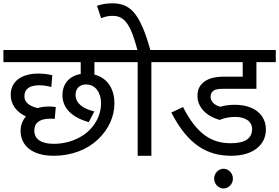

<svg xmlns="http://www.w3.org/2000/svg" viewBox="-20 -916 1642 1129"><path d="M534.7 -260.7C462.9 -277.8 424.3 -311.5 424.3 -357.9C424.3 -395.5 447.3 -419.4 486.8 -419.4C541 -419.4 574.2 -371.1 574.2 -310.1C574.2 -267.1 562 -227.1 538.1 -190.4C514.2 -153.3 480.5 -124 437 -102.5C393.6 -81.1 346.2 -70.3 295.9 -70.3C223.1 -70.3 181.6 -97.2 181.6 -148.4C181.6 -193.8 213.9 -218.3 276.4 -218.3C285.6 -218.3 294.4 -217.8 301.8 -216.8L308.1 -286.6C294.9 -288.6 281.2 -289.6 266.1 -289.6C241.7 -289.6 220.2 -286.6 201.2 -280.3C147.9 -293.5 123.5 -316.4 123.5 -350.1C123.5 -393.1 153.8 -414.6 212.4 -414.6C240.2 -414.6 265.6 -408.7 281.7 -404.3L287.6 -473.1C280.3 -475.6 268.1 -478 251 -480.5C233.9 -482.4 218.8 -483.4 205.6 -483.4C109.4 -483.4 43 -439.5 43 -358.9C43 -304.2 73.2 -259.8 132.3 -231C110.8 -207 101.1 -175.8 101.1 -147C101.1 -60.5 168 0 295.9 0C401.4 0 494.1 -36.6 557.1 -97.2C620.1 -157.2 652.8 -232.9 652.8 -307.6C652.8 -396 610.8 -457.5 535.2 -477.5V-550.8H715.3V-622.1H0V-550.8H454.6V-481C386.2 -469.2 347.2 -421.9 347.2 -356C347.2 -281.2 401.9 -225.6 502 -197.8Z M974.1 -622.1H863.8C849.6 -673.3 835.4 -715.8 820.8 -750.5C775.4 -857.9 725.1 -896.5 641.1 -896.5C607.4 -896.5 579.6 -892.1 550.3 -881.8L574.7 -809.1C602.5 -820.3 621.1 -822.8 644 -822.8C690.9 -822.8 721.2 -798.8 748.5 -740.7C761.2 -712.9 774.4 -673.3 788.1 -622.1H700.7V-550.8H789.6V0H870.1V-550.8H974.1Z M1272 -210.9C1298.8 -222.7 1331.1 -228.5 1362.8 -228.5C1423.8 -228.5 1462.4 -201.7 1462.4 -157.2C1462.4 -102.1 1420.9 -73.7 1337.4 -73.7C1222.2 -73.7 1136.2 -129.4 1056.2 -286.6L987.3 -254.4C1084 -66.9 1195.8 0 1340.3 0C1469.2 0 1543.5 -64.9 1543.5 -154.3C1543.5 -184.6 1535.6 -210.9 1520 -232.9C1488.8 -277.3 1431.6 -299.8 1361.8 -299.8C1328.1 -299.8 1299.3 -295.9 1275.4 -288.1C1240.7 -297.4 1218.3 -319.3 1218.3 -346.7C1218.3 -357.9 1221.2 -367.7 1227.5 -375C1239.7 -390.1 1257.3 -394 1298.8 -394H1487.8V-550.8H1601.6V-622.1H959.5V-550.8H1407.2V-465.3H1301.3C1244.6 -465.3 1210.4 -456.1 1183.1 -437C1155.8 -417.5 1141.1 -391.1 1141.1 -352.1C1141.1 -287.6 1189.9 -233.9 1272 -210.9ZM1294.4 76.2C1265.1 76.2 1239.3 102.1 1239.3 134.3C1239.3 167 1265.6 192.4 1294.4 192.4C1322.3 192.4 1349.6 168 1349.6 134.3C1349.6 102.1 1323.2 76.2 1294.4 76.2Z"/></svg>

Font: Noto Reveo Sans
Style: Regular
Weight: 400
Designer: Monotype Design team
Foundry: Monotype Imaging Inc.
Version: Version 1.04